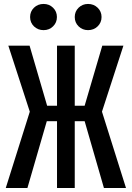

<svg xmlns="http://www.w3.org/2000/svg" viewBox="-20 -935 655 955"><path d="M263.6 -332.3H212.8L116.4 0H8.7L128.2 -379.5L21.5 -707.7H127.2L214.4 -409.2H263.6V-707.7H351.8V-409.2H401L488.7 -707.7H593.8L487.2 -379.5L606.7 0H496.9L401 -332.3H351.8V0H263.6ZM196.9 -785.1Q168.2 -785.1 149 -803.8Q129.7 -822.6 129.7 -850.3Q129.7 -877.9 149 -896.7Q168.2 -915.4 196.9 -915.4Q224.6 -915.4 243.8 -896.7Q263.1 -877.9 263.1 -850.3Q263.1 -822.6 243.8 -803.8Q224.6 -785.1 196.9 -785.1ZM417.9 -785.1Q390.3 -785.1 371 -803.8Q351.8 -822.6 351.8 -850.3Q351.8 -877.9 371 -896.7Q390.3 -915.4 417.9 -915.4Q446.2 -915.4 465.6 -896.7Q485.1 -877.9 485.1 -850.3Q485.1 -822.6 465.6 -803.8Q446.2 -785.1 417.9 -785.1Z"/></svg>

Font: Fira Code Medium
Style: Regular
Weight: 500
Designer: Carrois Corporate, Edenspiekermann AG, Nikita Prokopov
Foundry: Carrois Corporate, Edenspiekermann AG, Nikita Prokopov
Version: Version 6.002